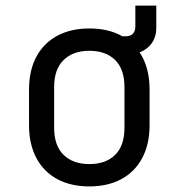

<svg xmlns="http://www.w3.org/2000/svg" viewBox="-20 -660 640 688"><path d="M396 -465V-530H430Q447 -530 456 -539Q465 -548 465 -565V-640H540V-560Q540 -517 511 -491Q482 -465 435 -465ZM300 8Q234 8 185.5 -18Q137 -44 110.5 -93.5Q84 -143 84 -212V-338Q84 -408 110.5 -457Q137 -506 185.5 -532Q234 -558 300 -558Q367 -558 415 -532Q463 -506 489.5 -457Q516 -408 516 -338V-212Q516 -143 489.5 -93.5Q463 -44 414.5 -18Q366 8 300 8ZM300 -72Q359 -72 392.5 -105Q426 -138 426 -202V-348Q426 -412 392.5 -445Q359 -478 300 -478Q242 -478 208 -445Q174 -412 174 -348V-202Q174 -138 208 -105Q242 -72 300 -72Z"/></svg>

Font: JetBrains Mono
Style: Regular
Weight: 400
Monospace: yes
Designer: Philipp Nurullin, Konstantin Bulenkov
Foundry: JetBrains
Version: Version 2.305